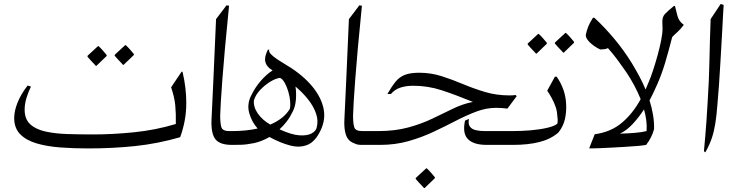

<svg xmlns="http://www.w3.org/2000/svg" viewBox="-20 -735 3761 974"><path d="M906 -371Q916 -328 920.5 -289Q925 -250 925 -215Q925 -164 916.5 -120.5Q908 -77 894 -39Q780 -6 665.5 6Q551 18 426 18Q353 18 286 13Q219 8 166 -7.5Q113 -23 82.5 -54Q52 -85 52 -136Q52 -172 69 -214.5Q86 -257 120 -301L137 -296Q123 -267 114 -237Q105 -207 105 -179Q105 -131 133 -105Q161 -79 210 -68Q259 -57 322 -55Q385 -53 455 -53Q551 -53 660 -64Q769 -75 872 -106Q873 -160 869 -201.5Q865 -243 848 -292L901 -371ZM604 -406Q603 -408 595 -416Q587 -424 577.5 -434.5Q568 -445 562 -452V-457L615 -506H618Q630 -495 639.5 -484Q649 -473 659 -461V-456L607 -406ZM466 -401Q465 -403 457 -411Q449 -419 439.5 -429.5Q430 -440 424 -447V-452L477 -501H480Q492 -490 501.5 -479Q511 -468 521 -456V-451L469 -401Z M1156 0Q1095 0 1072.5 -29Q1050 -58 1053 -128Q1056 -199 1062.5 -330.5Q1069 -462 1076 -638L1129 -708L1142 -706Q1118 -467 1108 -331.5Q1098 -196 1097 -149Q1097 -107 1103.5 -88.5Q1110 -70 1144 -70H1172Q1184 -70 1190.5 -61Q1197 -52 1197 -40Q1197 -26 1187 -13Q1177 0 1156 0Z M1156 0Q1123 0 1105 -11Q1087 -22 1087 -35Q1087 -48 1105 -59Q1123 -70 1156 -70Q1228 -70 1287 -83Q1258 -115 1245 -159Q1232 -203 1252 -246Q1274 -292 1303.5 -325.5Q1333 -359 1363 -378L1361 -379Q1332 -396 1326 -421Q1320 -446 1339 -483H1346Q1342 -473 1354.5 -460Q1367 -447 1386 -434.5Q1405 -422 1420 -413Q1500 -367 1551.5 -311Q1603 -255 1619 -194.5Q1635 -134 1607 -75Q1580 -17 1540.5 -0.5Q1501 16 1451.5 3Q1402 -10 1347 -40Q1307 -17 1268.5 -9Q1230 -1 1200 -0.5Q1170 0 1156 0ZM1268 -226Q1265 -192 1288 -159Q1311 -126 1351 -103Q1384 -117 1409 -136.5Q1434 -156 1450 -182Q1454 -197 1452 -221Q1450 -245 1442.5 -270.5Q1435 -296 1424 -315.5Q1413 -335 1400 -340Q1378 -337 1351 -320.5Q1324 -304 1300.5 -279.5Q1277 -255 1268 -226ZM1465 -169Q1451 -140 1434 -118Q1417 -96 1398 -79Q1459 -51 1499 -48.5Q1539 -46 1560.5 -58Q1582 -70 1586 -86Q1596 -122 1583.5 -158.5Q1571 -195 1543.5 -230Q1516 -265 1479 -296Q1484 -263 1481 -228.5Q1478 -194 1465 -169Z M1830 0Q1769 0 1746.5 -29Q1724 -58 1727 -128Q1730 -199 1736.5 -330.5Q1743 -462 1750 -638L1803 -708L1816 -706Q1792 -467 1782 -331.5Q1772 -196 1771 -149Q1771 -107 1777.5 -88.5Q1784 -70 1818 -70H1846Q1858 -70 1864.5 -61Q1871 -52 1871 -40Q1871 -26 1861 -13Q1851 0 1830 0Z M1908 0H1813Q1787 0 1774 -10.5Q1761 -21 1761 -34Q1761 -48 1775 -59Q1789 -70 1818 -70H1897Q1984 -70 2051.5 -88.5Q2119 -107 2174 -133.5Q2229 -160 2278.5 -184Q2328 -208 2379 -218Q2291 -254 2221 -277Q2151 -300 2076 -300Q2040 -300 2011 -290.5Q1982 -281 1963 -258H1945Q1968 -298 1987.5 -321.5Q2007 -345 2034.5 -355.5Q2062 -366 2107 -366Q2166 -366 2220.5 -348.5Q2275 -331 2328.5 -308.5Q2382 -286 2440 -268.5Q2498 -251 2565 -251Q2573 -251 2581 -251.5Q2589 -252 2596 -253L2601 -247L2554 -184Q2540 -186 2525.5 -187Q2511 -188 2497 -188Q2447 -188 2396.5 -169Q2346 -150 2292 -122Q2238 -94 2178.5 -66Q2119 -38 2052 -19Q1985 0 1908 0ZM2359 -132Q2354 -106 2364 -92.5Q2374 -79 2394.5 -74.5Q2415 -70 2440 -70H2588Q2606 -70 2615 -59.5Q2624 -49 2624 -37Q2624 -23 2614 -11.5Q2604 0 2583 0H2449Q2383 0 2354 -29Q2325 -58 2339 -123ZM2131 219Q2130 217 2122 209Q2114 201 2104.5 190.5Q2095 180 2089 173V168L2142 119H2145Q2157 130 2166.5 141Q2176 152 2186 164V169L2134 219Z M2795 -346H2804Q2849 -281 2852 -206Q2854 -168 2846 -131.5Q2838 -95 2813 -63Q2774 -29 2716.5 -14.5Q2659 0 2583 0Q2549 0 2530.5 -11.5Q2512 -23 2512 -36Q2512 -49 2530 -59.5Q2548 -70 2579 -70Q2626 -70 2672.5 -74Q2719 -78 2755.5 -86.5Q2792 -95 2807 -107Q2810 -114 2809 -130Q2808 -146 2805.5 -164Q2803 -182 2799 -192Q2790 -218 2777.5 -240Q2765 -262 2756 -275ZM2837 -468Q2836 -470 2828 -478Q2820 -486 2810.5 -496.5Q2801 -507 2795 -514V-519L2848 -568H2851Q2863 -557 2872.5 -546Q2882 -535 2892 -523V-518L2840 -468ZM2699 -463Q2698 -465 2690 -473Q2682 -481 2672.5 -491.5Q2663 -502 2657 -509V-514L2710 -563H2713Q2725 -552 2734.5 -541Q2744 -530 2754 -518V-513L2702 -463Z M2969 17 2997 -54Q3079 -65 3135 -112.5Q3191 -160 3230 -232Q3216 -267 3197.5 -301.5Q3179 -336 3157 -369Q3135 -401 3112 -432Q3089 -463 3064 -491Q3057 -487 3046 -485.5Q3035 -484 3025 -484Q3009 -491 2991 -504Q2973 -517 2961.5 -532Q2950 -547 2952 -560Q2957 -582 2964 -600Q2971 -618 2988 -645H2995Q3046 -598 3095.5 -539Q3145 -480 3185 -415Q3205 -382 3223 -348.5Q3241 -315 3255 -281Q3262 -298 3270 -317Q3281 -342 3293 -378.5Q3305 -415 3316 -455Q3327 -495 3334 -530.5Q3341 -566 3341 -588Q3341 -598 3340.5 -607.5Q3340 -617 3340 -626Q3340 -650 3353.5 -664.5Q3367 -679 3399 -705H3404Q3409 -684 3416.5 -655Q3424 -626 3449 -609Q3430 -584 3415.5 -571.5Q3401 -559 3390 -547Q3371 -473 3354 -416Q3337 -359 3314 -307Q3305 -287 3295.5 -266.5Q3286 -246 3275 -226Q3287 -188 3293 -151Q3299 -114 3298 -80Q3287 -38 3258 0Q3243 3 3214 5.5Q3185 8 3150 10Q3115 12 3079.5 14Q3044 16 3015 17Q2986 18 2971 18ZM3260 -70Q3262 -97 3258.5 -124.5Q3255 -152 3247 -180Q3221 -140 3190.5 -107Q3160 -74 3125 -57Q3164 -58 3200 -61Q3236 -64 3260 -70Z M3651 -710Q3650 -690 3648 -659Q3646 -628 3644 -583Q3639 -492 3635 -425.5Q3631 -359 3627.5 -306Q3624 -253 3619 -200Q3615 -147 3608.5 -107Q3602 -67 3590.5 -33Q3579 1 3558 38L3551 32Q3555 -10 3558 -46.5Q3561 -83 3564 -124.5Q3567 -166 3570 -220Q3577 -325 3579 -429.5Q3581 -534 3585 -638L3636 -715Z"/></svg>

Font: Bona Nova SC
Style: Italic
Weight: 400
Italic angle: -4°
Designer: Mateusz Machalski
Foundry: Capitalics
Version: Version 4.001; ttfautohint (v1.8.4.7-5d5b)